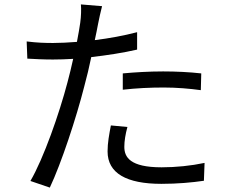

<svg xmlns="http://www.w3.org/2000/svg" viewBox="-20 -815 1040 871"><path d="M443 -787 347 -795C349 -774 348 -740 344 -712C341 -692 336 -660 329 -625C290 -622 254 -620 221 -620C185 -620 149 -621 101 -627L104 -549C140 -547 176 -545 220 -545C248 -545 279 -546 312 -548C304 -512 295 -474 286 -441C249 -300 178 -97 118 6L206 36C258 -74 326 -280 362 -422C374 -466 385 -512 394 -556C464 -564 537 -575 602 -590V-669C541 -653 475 -641 410 -633C416 -660 421 -686 425 -707C429 -727 437 -765 443 -787ZM537 -482V-408C599 -415 660 -418 723 -418C781 -418 840 -413 891 -406L893 -482C839 -488 779 -491 720 -491C656 -491 590 -487 537 -482ZM558 -239 483 -246C475 -204 468 -167 468 -128C468 -29 554 19 712 19C785 19 851 13 905 5L908 -76C847 -63 778 -56 713 -56C570 -56 544 -102 544 -149C544 -175 549 -206 558 -239Z"/></svg>

Font: DAIFUKU Sans JP
Style: Regular
Weight: 400
Designer: Original font ‘Source Han Sans JP’ : Ryoko NISHIZUKA  (kana, bopomofo & ideographs); Paul D. Hunt (Latin, Greek & Cyrill
Foundry: Daifuku
Version: Version 1.001